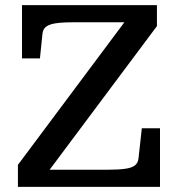

<svg xmlns="http://www.w3.org/2000/svg" viewBox="-20 -730 698 750"><path d="M264 -643Q235 -643 213 -641Q191 -639 176.5 -634Q162 -629 155 -621Q148 -613 146 -599L136 -502H66V-710H593V-628L141 -23L122 -67H399Q441 -67 467.5 -70.5Q494 -74 506.5 -83.5Q519 -93 521 -111L534 -229H605V0H50V-86L489 -674L511 -643Z"/></svg>

Font: Roboto Serif 20pt Medium
Style: Regular
Weight: 500
Version: Version 1.008